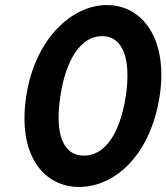

<svg xmlns="http://www.w3.org/2000/svg" viewBox="-20 -732 659 760"><path d="M84 -352C48 -118 153 8 293 8C435 8 576 -118 612 -352C646 -576 545 -712 403 -712C263 -712 118 -576 84 -352ZM219 -352C240 -492 298 -589 384 -589C470 -589 499 -492 478 -352C456 -208 398 -116 312 -116C226 -116 197 -208 219 -352Z"/></svg>

Font: Ampere
Style: CndIta
Weight: 400
Version: Version 1